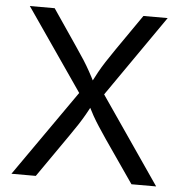

<svg xmlns="http://www.w3.org/2000/svg" viewBox="-52 -778 786 828"><g transform="rotate(5 341.0 -364.0)"><path d="M27.8 0 312.5 -406.7V-337.9L43.9 -727.5H151.4L256.3 -573.2Q279.8 -539.1 294.7 -515.6Q309.6 -492.2 322 -469.7Q334.5 -447.3 350.1 -416H334Q349.6 -446.8 362.1 -469.2Q374.5 -491.7 389.9 -515.4Q405.3 -539.1 428.7 -573.2L535.6 -727.5H640.6L372.6 -341.8V-410.2L654.3 0H547.4L419.9 -184.6Q399.4 -214.8 385.3 -236.6Q371.1 -258.3 358.9 -280Q346.7 -301.8 331.5 -332H351.6Q336.9 -303.2 324.5 -281.5Q312 -259.8 297.6 -237.5Q283.2 -215.3 261.7 -184.6L133.3 0Z"/></g></svg>

Font: Adwaita Sans
Style: Regular
Weight: 400
Designer: Rasmus Andersson
Foundry: rsms
Version: Version 4.001;git-9221beed3